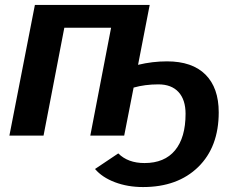

<svg xmlns="http://www.w3.org/2000/svg" viewBox="-20 -548 952 776"><path d="M620 -207Q566 -207 520 -194L482 0H345L429 -436H240L156 0H18L121 -528H585L538 -286Q596 -300 655 -300Q757 -300 810.5 -246.5Q864 -193 864 -94Q864 46 781 127Q698 208 558 208Q496 208 444.5 188.5Q393 169 364 135L458 72Q497 111 564 111Q645 111 687.5 59.5Q730 8 730 -88Q730 -145 701.5 -176Q673 -207 620 -207Z"/></svg>

Font: Libra Sans
Style: Bold Italic
Weight: 700
Italic angle: -12°
Foundry: Context Ltd
Version: Version 1.002